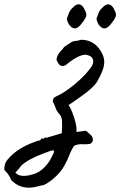

<svg xmlns="http://www.w3.org/2000/svg" viewBox="-125 -564 557 888"><path d="M8 304Q-14 304 -34 296Q-54 288 -73 269Q-81 251 -87 242.5Q-93 234 -105 222Q-106 212 -102.5 198Q-99 184 -89 173Q-67 147 -36.5 127Q-6 107 34 93Q39 91 45 88.5Q51 86 57 86Q62 85 65 79.5Q68 74 75 78Q79 75 82 73Q85 71 91 73Q92 72 101.5 69.5Q111 67 123 63.5Q135 60 146 56.5Q157 53 161 52Q163 23 162 -2Q161 -27 147 -39Q137 -51 132 -65.5Q127 -80 119 -95Q120 -108 126.5 -113Q133 -118 145 -123Q166 -133 193.5 -153Q221 -173 249 -199.5Q277 -226 297 -254Q310 -273 304.5 -290Q299 -307 271 -311Q253 -311 229 -298Q205 -285 178 -262Q160 -255 151 -263.5Q142 -272 136 -289Q139 -304 144.5 -313Q150 -322 157.5 -329.5Q165 -337 172 -347Q180 -352 187 -357Q194 -362 202 -367Q208 -371 214.5 -373Q221 -375 228 -375Q234 -375 240 -377.5Q246 -380 254 -380Q303 -378 331 -342Q359 -307 357 -272.5Q355 -238 322 -183Q313 -169 294 -152.5Q275 -136 253.5 -120.5Q232 -105 215 -93.5Q198 -82 192 -78Q201 -66 210 -42.5Q219 -19 225 5.5Q231 30 228 46Q237 46 250.5 43.5Q264 41 273 41Q283 50 293.5 59Q304 68 304 80Q306 86 301 93.5Q296 101 288 102Q275 104 255 103Q235 102 218 110Q205 129 195.5 154Q186 179 169.5 207.5Q153 236 119 265Q105 276 91.5 284.5Q78 293 70 293Q52 298 37 301Q22 304 8 304ZM-21 249Q-18 250 -5 249Q8 248 25 243Q42 238 56 230Q74 218 89 200.5Q104 183 113 164Q117 157 120.5 149.5Q124 142 126 134Q119 129 105 135Q91 141 73 147Q47 156 16 172.5Q-15 189 -30 206Q-35 214 -41.5 221Q-48 228 -54 234Q-48 241 -39.5 245Q-31 249 -21 249ZM201 -443Q193 -450 188 -462.5Q183 -475 185 -480Q187 -486 193 -501.5Q199 -517 209 -526Q212 -528 216 -533Q220 -538 224 -539Q237 -548 248.5 -541.5Q260 -535 267 -518Q277 -501 273.5 -489Q270 -477 254 -457Q238 -435 224.5 -433Q211 -431 201 -443ZM338 -443Q330 -450 325 -462.5Q320 -475 322 -480Q324 -486 330 -501.5Q336 -517 346 -526Q349 -528 353 -533Q357 -538 361 -539Q374 -548 385.5 -541.5Q397 -535 404 -518Q414 -501 410.5 -489Q407 -477 391 -457Q375 -435 361.5 -433Q348 -431 338 -443Z"/></svg>

Font: Caveat Medium
Style: Regular
Weight: 500
Designer: Pablo Impallari
Foundry: Pablo Impallari
Version: Version 2.000